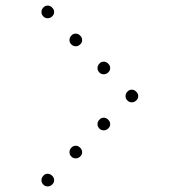

<svg xmlns="http://www.w3.org/2000/svg" viewBox="-20 -693 640 685"><path d="M149 -673Q141 -673 134.5 -666Q128 -659 128 -651V-649Q128 -641 134.5 -634.5Q141 -628 149 -628H151Q159 -628 166 -634.5Q173 -641 173 -649V-651Q173 -659 166 -666Q159 -673 151 -673ZM249 -573Q241 -573 234.5 -566Q228 -559 228 -551V-549Q228 -541 234.5 -534.5Q241 -528 249 -528H251Q259 -528 266 -534.5Q273 -541 273 -549V-551Q273 -559 266 -566Q259 -573 251 -573ZM349 -473Q341 -473 334.5 -466Q328 -459 328 -451V-449Q328 -441 334.5 -434.5Q341 -428 349 -428H351Q359 -428 366 -434.5Q373 -441 373 -449V-451Q373 -459 366 -466Q359 -473 351 -473ZM449 -373Q441 -373 434.5 -366Q428 -359 428 -351V-349Q428 -341 434.5 -334.5Q441 -328 449 -328H451Q459 -328 466 -334.5Q473 -341 473 -349V-351Q473 -359 466 -366Q459 -373 451 -373ZM349 -273Q341 -273 334.5 -266Q328 -259 328 -251V-249Q328 -241 334.5 -234.5Q341 -228 349 -228H351Q359 -228 366 -234.5Q373 -241 373 -249V-251Q373 -259 366 -266Q359 -273 351 -273ZM249 -173Q241 -173 234.5 -166Q228 -159 228 -151V-149Q228 -141 234.5 -134.5Q241 -128 249 -128H251Q259 -128 266 -134.5Q273 -141 273 -149V-151Q273 -159 266 -166Q259 -173 251 -173ZM149 -73Q141 -73 134.5 -66Q128 -59 128 -51V-49Q128 -41 134.5 -34.5Q141 -28 149 -28H151Q159 -28 166 -34.5Q173 -41 173 -49V-51Q173 -59 166 -66Q159 -73 151 -73Z"/></svg>

Font: Doto Rounded Light
Style: Regular
Weight: 300
Monospace: yes
Version: Version 1.000